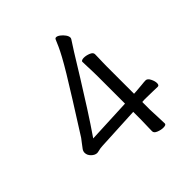

<svg xmlns="http://www.w3.org/2000/svg" viewBox="-196 -846 991 991"><g transform="rotate(-45 300.0 -350.0)"><path d="M447 -160V-103Q448 -72 449.5 -44Q451 -16 451 1Q451 11 430 11Q414 11 395 3.5Q376 -4 376 -17Q376 -25 376.5 -43.5Q377 -62 377.5 -80Q378 -98 378 -105V-157L141 -145Q135 -145 125 -143.5Q115 -142 104 -139Q102 -138 97 -138Q81 -138 66 -152.5Q51 -167 51 -185Q51 -196 58 -206Q67 -219 76.5 -230.5Q86 -242 93 -252Q157 -353 201 -423Q245 -493 273 -539.5Q301 -586 317.5 -616.5Q334 -647 343 -667Q352 -687 359 -704Q362 -711 369 -711Q378 -711 390 -702Q402 -693 411 -680.5Q420 -668 420 -657Q420 -653 417 -648L381 -592Q349 -540 307.5 -473Q266 -406 221.5 -336.5Q177 -267 135 -206L378 -217V-418Q378 -428 377.5 -449Q377 -470 376 -492Q375 -514 375 -525Q375 -530 381 -532.5Q387 -535 395 -535Q412 -535 430.5 -527.5Q449 -520 449 -507Q449 -499 448.5 -482.5Q448 -466 447.5 -448Q447 -430 447 -418V-220L465 -221Q485 -222 506.5 -224.5Q528 -227 538 -227Q551 -227 560.5 -208.5Q570 -190 570 -175Q570 -159 559 -159Q549 -159 522 -160Q495 -161 466 -161Z"/></g></svg>

Font: QiushuiShotai
Style: Regular
Weight: 600
Designer: Fontworks Inc.
Foundry: Fontworks Inc.
Version: Version 1.250